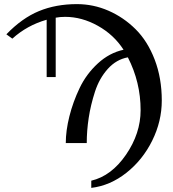

<svg xmlns="http://www.w3.org/2000/svg" viewBox="-20 -696 841 934"><path d="M40 -508 11 -529Q87 -608 169.5 -642Q252 -676 354 -676Q434 -676 507.5 -644Q581 -612 639.5 -554Q698 -496 732.5 -406Q767 -316 767 -207Q767 -106 720.5 -12Q674 82 595 144.5Q516 207 424 218V183Q522 160 593 56.5Q664 -47 664 -160Q664 -296 602 -417Q546 -407 504.5 -361Q463 -315 442 -250Q421 -185 411.5 -122.5Q402 -60 402 0H300Q300 -60 317.5 -130Q335 -200 367.5 -268Q400 -336 456 -387.5Q512 -439 581 -454Q534 -527 456 -570.5Q378 -614 297 -614Q272 -614 251 -610V-321H207V-600Q112 -573 40 -508Z"/></svg>

Font: STIX
Style: Regular
Weight: 400
Designer: MicroPress Inc., with final additions and corrections provided by Coen Hoffman, Elsevier (retired)
Version: Version 1.1.1